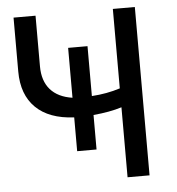

<svg xmlns="http://www.w3.org/2000/svg" viewBox="-51 -760 746 809"><g transform="rotate(-5 321.5 -356.0)"><path d="M549 0H456V-296Q405 -280 336 -274V-128H254V-271Q148 -276 92 -331Q36 -386 36 -484V-712H129V-498Q129 -436 161 -399.5Q193 -363 254 -354V-565H336V-354Q400 -358 456 -376V-712H549Z"/></g></svg>

Font: CST
Style: Regular
Weight: 400
Version: Version 1.00